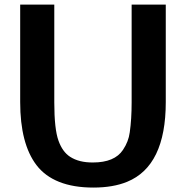

<svg xmlns="http://www.w3.org/2000/svg" viewBox="-20 -805 816 841"><path d="M217.8 -356Q217.8 -239.3 236.3 -188.5Q253.9 -139.6 287.1 -118.2Q326.2 -92.8 387.2 -93.3Q481.9 -93.3 518.6 -148.4Q543 -184.6 548.3 -225.1Q556.6 -282.7 556.6 -356V-784.7H706.1V-357.9Q706.1 -78.1 537.1 -8.8Q475.6 16.6 388.7 16.6Q301.8 16.6 239.3 -8.3Q176.8 -33.2 139.6 -82Q68.4 -175.8 68.4 -357.9V-784.7H217.8Z"/></svg>

Font: Dhyana
Style: Bold
Weight: 700
Foundry: Vernon Adams
Version: Version 1.002; ttfautohint (v0.8.51-6076)